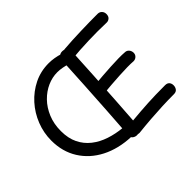

<svg xmlns="http://www.w3.org/2000/svg" viewBox="-158 -1033 1322 1322"><g transform="rotate(-45 502.5 -372.0)"><path d="M541 -744Q556 -740 562.5 -728.5Q569 -717 569 -703.5Q569 -690 562.5 -678.5Q556 -667 545 -661.5Q534 -656 519 -661Q506 -666 480 -671Q454 -676 430 -676Q381 -676 333.5 -655Q286 -634 247 -594Q208 -554 184.5 -497.5Q161 -441 161 -371Q161 -301 186 -250Q211 -199 255 -164.5Q299 -130 356.5 -111Q414 -92 478 -86Q495 -85 505.5 -76.5Q516 -68 517 -46Q517 -28 504 -14Q491 0 474 -1Q354 -6 262.5 -53Q171 -100 119.5 -182Q68 -264 68 -372Q68 -447 95.5 -517Q123 -587 172.5 -642Q222 -697 288 -729.5Q354 -762 432 -762Q484 -762 541 -744ZM511 -711Q511 -733 524.5 -743.5Q538 -754 555 -754Q575 -754 589 -743Q603 -732 603 -711Q597 -596 590.5 -481Q584 -366 576.5 -251.5Q569 -137 561 -23Q560 -9 553.5 0.5Q547 10 536.5 14.5Q526 19 512 19Q495 19 481 8.5Q467 -2 469 -23Q477 -137 484.5 -251.5Q492 -366 498.5 -481Q505 -596 511 -711ZM564 -666Q546 -665 534 -677.5Q522 -690 522 -709Q522 -726 530.5 -735Q539 -744 553.5 -748Q568 -752 584 -753Q617 -756 659 -758Q701 -760 746.5 -761.5Q792 -763 834.5 -763.5Q877 -764 910 -764Q929 -764 941 -751.5Q953 -739 953 -720Q953 -698 940 -687Q927 -676 910 -677Q825 -680 735.5 -677Q646 -674 564 -666ZM556 -343Q537 -341 526.5 -354Q516 -367 516 -384Q516 -402 526.5 -414.5Q537 -427 556 -429Q592 -434 633.5 -437Q675 -440 716.5 -442.5Q758 -445 794.5 -445.5Q831 -446 855 -444Q873 -444 884.5 -431.5Q896 -419 897 -400Q897 -381 884.5 -369.5Q872 -358 855 -358Q830 -360 794.5 -359.5Q759 -359 718 -356.5Q677 -354 635 -351Q593 -348 556 -343ZM536 20Q518 21 506.5 6.5Q495 -8 495 -27Q495 -52 508.5 -60Q522 -68 553 -71Q606 -76 646.5 -79Q687 -82 723.5 -84Q760 -86 800 -87Q840 -88 891 -88Q913 -88 923 -76Q933 -64 933 -46Q933 -28 923 -14.5Q913 -1 891 -1Q834 -1 776.5 1.5Q719 4 659.5 8.5Q600 13 536 20Z"/></g></svg>

Font: Playpen Sans Hebrew
Style: Regular
Weight: 400
Designer: Tom Grace, Laura Meseguer, Veronika Burian, José Scaglione
Foundry: TypeTogether
Version: Version 2.000